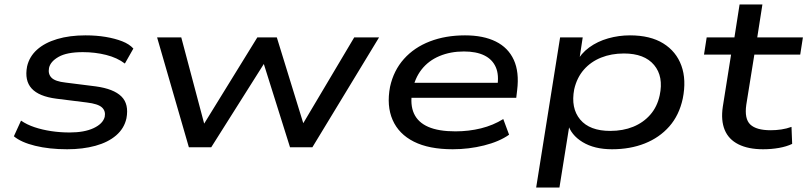

<svg xmlns="http://www.w3.org/2000/svg" viewBox="-20 -658 3608 858"><path d="M280 9Q200 9 137 -6.5Q74 -22 42 -49L74 -119Q100 -101 134.5 -89.5Q169 -78 209 -72Q249 -66 291 -66Q357 -66 398.5 -85.5Q440 -105 448 -136Q453 -162 435.5 -178Q418 -194 368 -200L232 -217Q154 -227 121.5 -262.5Q89 -298 101 -361Q111 -405 145.5 -436Q180 -467 235.5 -483.5Q291 -500 362 -500Q411 -500 452.5 -493Q494 -486 526 -473.5Q558 -461 576 -441L538 -374Q504 -400 454.5 -412.5Q405 -425 350 -425Q279 -425 242 -404Q205 -383 199 -354Q194 -327 210.5 -310.5Q227 -294 273 -289L408 -272Q488 -261 522.5 -227Q557 -193 545 -129Q535 -84 499 -53Q463 -22 406.5 -6.5Q350 9 280 9Z M824 0 682 -491H790L896 -92H884L1130 -491H1217L1340 -92H1326L1563 -491H1674L1376 0H1276L1148 -407H1181L924 0Z M2003 9Q1897 9 1829.5 -25Q1762 -59 1734.5 -122Q1707 -185 1723 -270Q1739 -343 1785 -394.5Q1831 -446 1901 -473Q1971 -500 2058 -500Q2140 -500 2195.5 -472.5Q2251 -445 2276 -390.5Q2301 -336 2291 -255L2287 -221H1796L1805 -288H2228L2202 -269Q2211 -323 2195.5 -358Q2180 -393 2144 -410.5Q2108 -428 2053 -428Q1993 -428 1944 -407.5Q1895 -387 1864 -347.5Q1833 -308 1823 -252L1822 -248Q1812 -190 1830 -150.5Q1848 -111 1894 -91Q1940 -71 2015 -71Q2075 -71 2129.5 -84.5Q2184 -98 2229 -126L2255 -56Q2211 -25 2143 -8Q2075 9 2003 9Z M2376 180 2483 -491H2584L2567 -379H2555Q2576 -419 2613 -446Q2650 -473 2697.5 -486.5Q2745 -500 2795 -500Q2886 -500 2944 -464Q3002 -428 3025 -364.5Q3048 -301 3031 -217Q3015 -143 2971 -93Q2927 -43 2861.5 -17Q2796 9 2715 9Q2636 9 2583.5 -23Q2531 -55 2517 -106L2526 -107L2480 180ZM2707 -73Q2764 -73 2809.5 -91.5Q2855 -110 2886 -145.5Q2917 -181 2928 -232Q2946 -316 2903 -367.5Q2860 -419 2768 -419Q2712 -419 2666 -400.5Q2620 -382 2589 -346.5Q2558 -311 2546 -259Q2530 -175 2572.5 -124Q2615 -73 2707 -73Z M3390 9Q3324 9 3280 -13Q3236 -35 3218.5 -77.5Q3201 -120 3210 -181L3247 -414H3126L3138 -491H3262L3285 -638H3387L3364 -491H3568L3556 -414H3351L3315 -190Q3306 -127 3333 -101.5Q3360 -76 3424 -76Q3448 -76 3471.5 -79.5Q3495 -83 3517 -91L3520 -15Q3495 -3 3461 3Q3427 9 3390 9Z"/></svg>

Font: Nunito Sans 10pt Expanded Medium
Style: Italic
Weight: 500
Width: 7
Italic angle: -9°
Designer: Vernon Adams
Foundry: Vernon Adams
Version: Version 3.101;gftools[0.9.27]